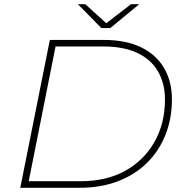

<svg xmlns="http://www.w3.org/2000/svg" viewBox="-20 -889 866 909"><path d="M76 0 216 -700H471Q576 -700 648 -665Q720 -630 757 -566.5Q794 -503 794 -419Q794 -328 763.5 -251Q733 -174 676 -118Q619 -62 538.5 -31Q458 0 358 0ZM116 -31H361Q484 -31 573 -80.5Q662 -130 711.5 -217.5Q761 -305 761 -418Q761 -493 728.5 -550Q696 -607 631 -638Q566 -669 468 -669H243ZM460 -756 349 -869H384L483 -779L600 -869H639L502 -756Z"/></svg>

Font: Montserrat Thin ExtraLight
Style: Italic
Weight: 250
Italic angle: -11.3°
Version: Version 9.000